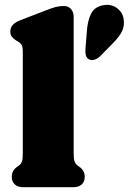

<svg xmlns="http://www.w3.org/2000/svg" viewBox="-20 -780 536 800"><path d="M287 -710V-142Q287 -116.5 290.8 -107Q294.5 -97.5 301 -92L308 -87Q320 -79 326.5 -68.5Q333 -58 333 -43Q333 -23 320.5 -11.5Q308 0 286 0H76Q54.5 0 41.8 -11.5Q29 -23 29 -43Q29 -58 35.5 -68.5Q42 -79 54 -87L61 -92Q68 -97.5 71.5 -107Q75 -116.5 75 -142V-563Q75 -585.5 69.5 -593.8Q64 -602 55 -607L48 -611Q37 -617.5 30 -626.2Q23 -635 23 -649Q23 -679.5 63 -695L169 -736Q194.5 -746 211 -750.5Q227.5 -755 246 -755Q265 -755 276 -742.2Q287 -729.5 287 -710ZM342 -651Q345 -693.5 359.5 -723Q374 -752.5 412 -758.5Q444 -764 467.5 -746.2Q491 -728.5 495 -701Q499.5 -674 489.2 -651.2Q479 -628.5 450 -599.5L396.5 -545Q387 -535.5 374.2 -531.5Q361.5 -527.5 351 -532.5Q340 -538.5 337.5 -550.2Q335 -562 336 -576Z"/></svg>

Font: Fraunces 9pt SuperSoft Black
Style: Regular
Weight: 900
Version: Version 1.000;[b76b70a41]